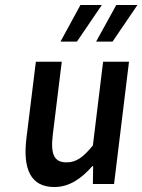

<svg xmlns="http://www.w3.org/2000/svg" viewBox="-20 -739 572 771"><path d="M86 -183C71 -59 104 12 198 12C258 12 306 -21 351 -72H354L353 0H438L498 -491H394L353 -155C314 -107 286 -87 247 -87C199 -87 182 -117 192 -198L228 -491H124ZM223 -572H289L389 -719H303ZM366 -572H432L532 -719H447Z"/></svg>

Font: Falling Sky
Style: CondObl
Weight: 400
Designer: Paul D. Hunt
Foundry: Adobe Systems Incorporated
Version: Version 1.02